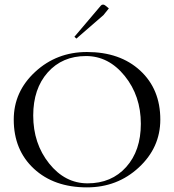

<svg xmlns="http://www.w3.org/2000/svg" viewBox="-20 -810 760 838"><path d="M313.5 -641.6 304.7 -649.4 419.9 -785.2Q423.8 -790 429.7 -790Q434.6 -790 439.5 -786.1L455.1 -773.4L431.6 -744.1ZM359.4 7.8Q215.8 7.8 127.9 -73.7Q40 -155.3 40 -288.1Q40 -410.2 133.8 -496.6Q227.5 -583 359.4 -583Q503.9 -583 591.8 -502Q679.7 -420.9 679.7 -288.1Q679.7 -166 585.9 -79.1Q492.2 7.8 359.4 7.8ZM362.3 -9.8Q466.8 -9.8 530.8 -81.1Q594.7 -152.3 594.7 -269.5Q594.7 -391.6 524.4 -478.5Q454.1 -565.4 355.5 -565.4Q252 -565.4 188.5 -494.1Q125 -422.9 125 -305.7Q125 -183.6 194.3 -96.7Q263.7 -9.8 362.3 -9.8Z"/></svg>

Font: FoglihtenNo07
Style: Regular
Weight: 500
Designer: gluk (gluksza@wp.pl)
Foundry: gluk (gluksza@wp.pl)
Version: Version 0.871